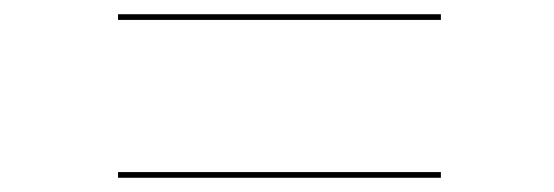

<svg xmlns="http://www.w3.org/2000/svg" viewBox="-20 -378 779 270"><path d="M146 -358H600V-350H146ZM146 -136H600V-128H146Z"/></svg>

Font: Italiana
Style: Regular
Weight: 400
Designer: Santiago Orozco
Foundry: Santiago Orozco
Version: Version 001.001